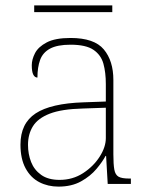

<svg xmlns="http://www.w3.org/2000/svg" viewBox="-20 -683 557 713"><path d="M197 10Q158 10 126 -6.5Q94 -23 75 -58Q56 -93 56 -146Q56 -225 112.5 -262Q169 -299 290 -303L373 -306V-371Q373 -414 364 -446.5Q355 -479 327 -498Q299 -517 242 -517Q193 -517 166 -502.5Q139 -488 129 -460.5Q119 -433 119 -395Q109 -395 103.5 -406Q98 -417 98 -441Q98 -462 110 -485.5Q122 -509 153.5 -525.5Q185 -542 242 -542Q330 -542 365.5 -499.5Q401 -457 401 -386V-110Q401 -73 404.5 -53.5Q408 -34 420 -27Q432 -20 459 -20H466V0H380L374 -104H372Q361 -83 338.5 -56Q316 -29 281 -9.5Q246 10 197 10ZM201 -15Q250 -15 288.5 -40Q327 -65 350 -101Q373 -137 373 -170V-283L287 -280Q209 -278 165 -261Q121 -244 102.5 -214.5Q84 -185 84 -145Q84 -111 95.5 -81.5Q107 -52 133 -33.5Q159 -15 201 -15ZM107 -638V-663H397V-638Z"/></svg>

Font: Noto Serif Gujarati Thin
Style: Regular
Weight: 250
Version: Version 2.102